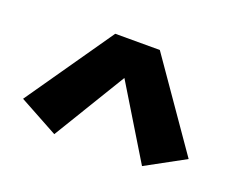

<svg xmlns="http://www.w3.org/2000/svg" viewBox="-63 -846 626 510"><g transform="rotate(20 250.0 -591.0)"><path d="M374 -438 250 -642 126 -438 16 -498 187 -744H313L484 -498Z"/></g></svg>

Font: Iosevka Term Curly Extrabold
Style: Regular
Weight: 800
Designer: Belleve Invis
Foundry: Belleve Invis
Version: Version 32.3.0